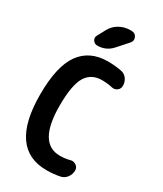

<svg xmlns="http://www.w3.org/2000/svg" viewBox="-239 -1057 977 1152"><g transform="rotate(30 250.0 -480.5)"><path d="M304.7 -969.7H315.4Q340.8 -969.7 350.6 -947.3Q360.4 -924.8 343.8 -906.2L280.3 -835Q240.2 -790 179.7 -790Q160.2 -790 149.4 -807.1Q138.7 -824.2 149.4 -841.8L178.7 -896.5Q197.3 -930.7 231.4 -950.2Q265.6 -969.7 304.7 -969.7ZM384.8 -114.3Q404.3 -120.1 422.4 -107.9Q440.4 -95.7 440.4 -75.2Q440.4 -47.9 423.8 -25.9Q407.2 -3.9 380.9 1Q335.9 9.8 290 9.8Q30.3 9.8 30.3 -365.2Q30.3 -560.5 94.7 -650.4Q159.2 -740.2 285.2 -740.2Q332 -740.2 378.9 -731.4Q404.3 -726.6 419.4 -705.6Q434.6 -684.6 434.6 -658.2Q434.6 -636.7 418 -624.5Q401.4 -612.3 380.9 -617.2Q347.7 -625 309.6 -625Q235.4 -625 200.2 -566.4Q165 -507.8 165 -365.2Q165 -105.5 315.4 -105.5Q353.5 -105.5 384.8 -114.3Z"/></g></svg>

Font: Rounded-X Mgen+ 2m bold
Style: Bold
Weight: 700
Designer: [Source Han Sans]
Ryoko NISHIZUKA  (kana & ideographs); Paul D. Hunt (Latin, Greek & Cyrillic); Wenlong ZHANG  (bopomofo
Version: Version 1.059.20150602